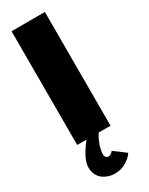

<svg xmlns="http://www.w3.org/2000/svg" viewBox="-227 -702 751 965"><g transform="rotate(-30 148.0 -220.0)"><path d="M129 220Q112 220 95.2 215Q78.5 210 63 199.5Q47.5 189 37.8 170Q28 151 28 126.5Q28 78.5 90 0H36V-660H229.5V0H161Q147 20 135.5 50.5Q124 81 124 109Q124 116 130.2 122.8Q136.5 129.5 141 129.5Q150.5 129.5 158.8 124Q167 118.5 171 112L238.5 162.5Q224.5 184.5 195 202.2Q165.5 220 129 220Z"/></g></svg>

Font: League Spartan Black
Style: Regular
Weight: 900
Foundry: The League of Moveable Type
Version: Version 2.002